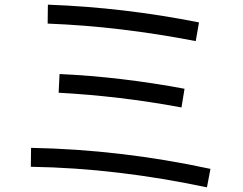

<svg xmlns="http://www.w3.org/2000/svg" viewBox="-20 -766 1040 822"><path d="M881 -43 866 36Q677 -4 488.5 -26.5Q300 -49 112 -52L113 -133Q496 -126 881 -43ZM770 -386 757 -306Q622 -331 491 -346.5Q360 -362 231 -369L235 -449Q368 -443 502 -427Q636 -411 770 -386ZM832 -670 818 -590Q658 -621 499.5 -640Q341 -659 184 -665L185 -746Q349 -740 510 -721Q671 -702 832 -670Z"/></svg>

Font: Murecho Thin
Style: Regular
Weight: 400
Version: Version 1.010